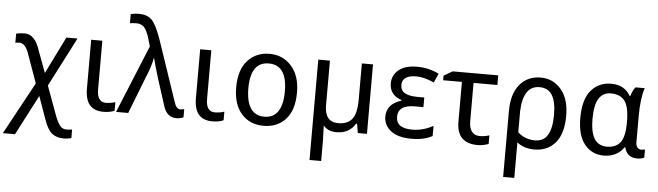

<svg xmlns="http://www.w3.org/2000/svg" viewBox="-64 -1001 5050 1474"><g transform="rotate(5 2461.0 -264.0)"><path d="M273.4 -250 414.1 -535.2H500L304.7 -156.2L390.6 78.1Q414.1 132.8 431.6 150.4Q449.2 168 476.6 168Q496.1 168 519.5 164.1V230.5Q488.3 238.3 460.9 238.3Q406.2 238.3 371.1 210.9Q335.9 183.6 308.6 105.5L246.1 -70.3L85.9 238.3H-7.8L210.9 -164.1L132.8 -382.8Q105.5 -464.8 58.6 -464.8Q43 -464.8 27.3 -460.9V-531.2Q54.7 -539.1 93.8 -539.1Q171.9 -539.1 210.9 -418Z M691.4 -535.2V-160.2Q691.4 -109.4 709 -85.9Q726.6 -62.5 757.8 -62.5Q796.9 -62.5 832 -74.2V-7.8Q796.9 7.8 746.1 7.8Q675.8 7.8 640.6 -33.2Q605.5 -74.2 605.5 -160.2V-535.2Z M843.8 0 1058.6 -523.4 1035.2 -601.6Q1015.6 -656.2 994.1 -673.8Q972.7 -691.4 941.4 -691.4Q914.1 -691.4 890.6 -687.5V-757.8Q921.9 -765.6 953.1 -765.6Q1015.6 -765.6 1050.8 -732.4Q1085.9 -699.2 1125 -589.8L1285.2 -117.2Q1300.8 -62.5 1332 -62.5Q1347.7 -62.5 1363.3 -66.4V-3.9Q1339.8 7.8 1308.6 7.8Q1238.3 7.8 1210.9 -70.3L1144.5 -277.3Q1109.4 -390.6 1097.7 -441.4Q1085.9 -371.1 1046.9 -281.2L937.5 0Z M1531.2 -535.2V-160.2Q1531.2 -109.4 1548.8 -85.9Q1566.4 -62.5 1597.7 -62.5Q1636.7 -62.5 1671.9 -74.2V-7.8Q1636.7 7.8 1585.9 7.8Q1515.6 7.8 1480.5 -33.2Q1445.3 -74.2 1445.3 -160.2V-535.2Z M1746.1 -269.5Q1746.1 -402.3 1810.5 -474.6Q1875 -546.9 1980.5 -546.9Q2082 -546.9 2148.4 -472.7Q2214.8 -398.4 2214.8 -269.5Q2214.8 -132.8 2150.4 -62.5Q2085.9 7.8 1980.5 7.8Q1875 7.8 1810.5 -64.5Q1746.1 -136.7 1746.1 -269.5ZM2121.1 -269.5Q2121.1 -371.1 2085.9 -421.9Q2050.8 -472.7 1980.5 -472.7Q1910.2 -472.7 1875 -421.9Q1839.8 -371.1 1839.8 -269.5Q1839.8 -168 1875 -115.2Q1910.2 -62.5 1980.5 -62.5Q2050.8 -62.5 2085.9 -115.2Q2121.1 -168 2121.1 -269.5Z M2445.3 -191.4Q2445.3 -128.9 2470.7 -95.7Q2496.1 -62.5 2550.8 -62.5Q2621.1 -62.5 2656.2 -105.5Q2691.4 -148.4 2691.4 -257.8V-535.2H2777.3V0H2707L2695.3 -70.3H2687.5Q2640.6 7.8 2543 7.8Q2476.6 7.8 2441.4 -35.2L2445.3 82V238.3H2355.5V-535.2H2445.3Z M3191.4 -316.4V-242.2H3125Q3058.6 -242.2 3027.3 -218.8Q2996.1 -195.3 2996.1 -152.3Q2996.1 -105.5 3027.3 -84Q3058.6 -62.5 3121.1 -62.5Q3203.1 -62.5 3281.2 -105.5V-27.3Q3218.8 7.8 3121.1 7.8Q3015.6 7.8 2960.9 -35.2Q2906.2 -78.1 2906.2 -144.5Q2906.2 -242.2 3019.5 -277.3V-281.2Q2925.8 -312.5 2925.8 -402.3Q2925.8 -464.8 2974.6 -505.9Q3023.4 -546.9 3117.2 -546.9Q3207 -546.9 3285.2 -507.8L3253.9 -437.5Q3175.8 -472.7 3117.2 -472.7Q3062.5 -472.7 3035.2 -453.1Q3007.8 -433.6 3007.8 -398.4Q3007.8 -355.5 3041 -335.9Q3074.2 -316.4 3140.6 -316.4Z M3742.2 -535.2V-460.9H3558.6V-164.1Q3558.6 -113.3 3580.1 -85.9Q3601.6 -58.6 3640.6 -58.6Q3679.7 -58.6 3714.8 -70.3V-3.9Q3671.9 11.7 3628.9 11.7Q3550.8 11.7 3509.8 -29.3Q3468.8 -70.3 3468.8 -156.2V-460.9H3324.2V-496.1L3390.6 -535.2Z M3933.6 -35.2V97.7V238.3H3847.7V-269.5Q3847.7 -402.3 3908.2 -474.6Q3968.8 -546.9 4070.3 -546.9Q4164.1 -546.9 4226.6 -474.6Q4289.1 -402.3 4289.1 -269.5Q4289.1 -132.8 4228.5 -62.5Q4168 7.8 4066.4 7.8Q3988.3 7.8 3933.6 -35.2ZM3933.6 -113.3Q3988.3 -62.5 4066.4 -62.5Q4132.8 -62.5 4164.1 -115.2Q4195.3 -168 4195.3 -269.5Q4195.3 -371.1 4164.1 -421.9Q4132.8 -472.7 4066.4 -472.7Q4003.9 -472.7 3970.7 -423.8Q3937.5 -375 3933.6 -277.3Z M4761.7 -464.8H4765.6Q4781.2 -515.6 4800.8 -535.2H4871.1Q4843.8 -453.1 4843.8 -320.3V-117.2Q4843.8 -89.8 4855.5 -76.2Q4867.2 -62.5 4886.7 -62.5Q4898.4 -62.5 4914.1 -66.4V-3.9Q4890.6 7.8 4859.4 7.8Q4781.2 7.8 4761.7 -70.3H4757.8Q4703.1 7.8 4601.6 7.8Q4511.7 7.8 4455.1 -60.5Q4398.4 -128.9 4398.4 -265.6Q4398.4 -406.2 4457 -476.6Q4515.6 -546.9 4613.3 -546.9Q4714.8 -546.9 4761.7 -464.8ZM4757.8 -261.7V-265.6Q4757.8 -382.8 4722.7 -427.7Q4687.5 -472.7 4617.2 -472.7Q4554.7 -472.7 4523.4 -421.9Q4492.2 -371.1 4492.2 -265.6Q4492.2 -164.1 4523.4 -113.3Q4554.7 -62.5 4621.1 -62.5Q4687.5 -62.5 4722.7 -105.5Q4757.8 -148.4 4757.8 -261.7Z"/></g></svg>

Font: Droid Sans Fallback
Style: Regular
Weight: 400
Designer: Steve Matteson
Foundry: Ascender Corporation
Version: 3.00 (Khmer version)